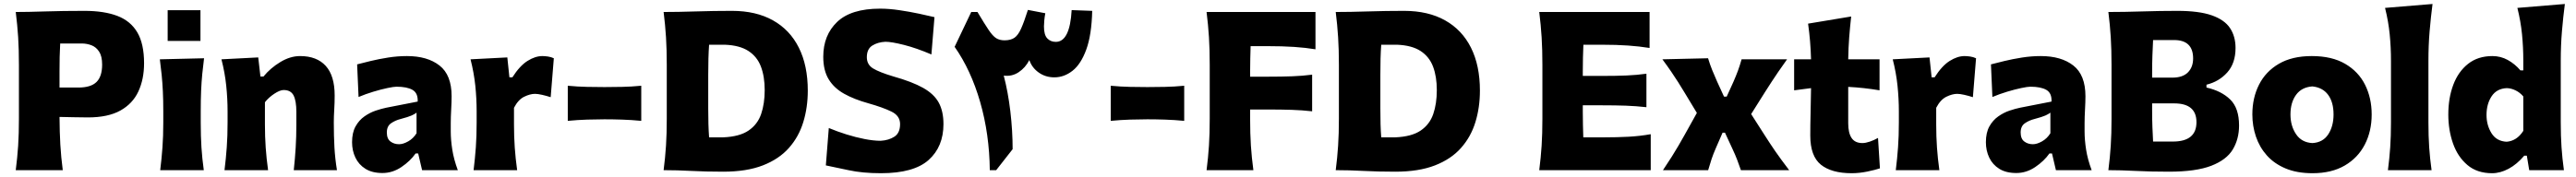

<svg xmlns="http://www.w3.org/2000/svg" viewBox="-20 -871 13164 906"><path d="M60.5 0Q68.8 -64.9 72.8 -125.7Q76.7 -186.5 76.7 -263.2V-538.6Q76.7 -617.7 72.8 -680.4Q68.8 -743.2 60.5 -809.6Q122.6 -809.6 210.7 -812.5Q298.8 -815.4 411.6 -815.4Q512.2 -815.4 579.8 -789.6Q647.5 -763.7 681.9 -705.1Q716.3 -646.5 716.3 -547.4Q716.3 -465.8 687.3 -403.1Q658.2 -340.3 595.2 -305.2Q532.2 -270 429.2 -270Q395.5 -270 355.7 -271Q315.9 -272 284.2 -272.5Q284.7 -194.8 288.3 -130.9Q292 -66.9 300.8 0ZM287.6 -648.4Q285.6 -614.7 284.9 -579.6Q284.2 -544.4 284.2 -504.9V-422.9H380.4Q444.3 -422.9 473.1 -451.2Q502 -479.5 502 -540.5Q502 -583 486.8 -606.4Q471.7 -629.9 447.8 -639.2Q423.8 -648.4 397.5 -648.4Z M836.9 -818.7H1004.5V-661.4H836.9ZM798.8 0Q806.2 -60.1 810.3 -116.9Q814.5 -173.8 814.5 -244.6V-300.8Q814.5 -358.9 812.3 -403.8Q810.1 -448.7 806.2 -488Q802.2 -527.3 796.9 -567.4L1022.9 -572.8Q1017.6 -532.2 1013.7 -492.2Q1009.8 -452.1 1007.8 -406Q1005.9 -359.9 1005.9 -300.8V-244.6Q1005.9 -173.8 1009.5 -116.9Q1013.2 -60.1 1021.5 0Z M1127.4 0Q1134.8 -60.1 1138.9 -116.9Q1143.1 -173.8 1143.1 -244.6V-300.8Q1143.1 -366.2 1136.2 -432.4Q1129.4 -498.5 1111.8 -567.4L1299.8 -577.1L1311 -479.5H1326.7Q1361.8 -522.5 1412.4 -553.2Q1462.9 -584 1513.7 -584Q1599.1 -584 1644.8 -533.7Q1690.4 -483.4 1690.4 -382.3Q1690.4 -345.2 1688.2 -310.1Q1686 -274.9 1686 -244.6Q1686 -173.8 1689.2 -116.9Q1692.4 -60.1 1702.1 0H1481.4Q1487.8 -60.1 1491.2 -115.7Q1494.6 -171.4 1494.6 -233.9V-297.9Q1494.6 -354.5 1480.5 -382.3Q1466.3 -410.2 1429.7 -410.2Q1410.6 -410.2 1381.8 -391.1Q1353 -372.1 1334 -347.7V-233.9Q1334 -171.4 1337.9 -115.7Q1341.8 -60.1 1350.1 0Z M1934.6 14.6Q1882.3 14.6 1847.9 -6.8Q1813.5 -28.3 1796.4 -64.2Q1779.3 -100.1 1779.3 -143.1Q1779.3 -191.9 1797.1 -223.9Q1814.9 -255.9 1842.8 -275.4Q1870.6 -294.9 1900.6 -304.9Q1930.7 -314.9 1954.6 -319.8L2114.7 -351.1Q2116.7 -394.5 2088.4 -410.9Q2060.1 -427.2 2006.3 -427.2Q1992.7 -427.2 1960.2 -420.4Q1927.7 -413.6 1887.9 -401.6Q1848.1 -389.6 1812.5 -374.5L1805.2 -541.5Q1833 -548.8 1874.3 -558.8Q1915.5 -568.8 1963.6 -576.4Q2011.7 -584 2059.6 -584Q2164.6 -584 2226.3 -535.6Q2288.1 -487.3 2288.1 -378.4Q2288.1 -350.6 2285.9 -310.8Q2283.7 -271 2283.7 -240.2V-198.7Q2283.7 -154.8 2291.5 -105Q2299.3 -55.2 2319.8 0H2137.2L2117.2 -85.4H2104Q2077.1 -46.9 2031.7 -16.1Q1986.3 14.6 1934.6 14.6ZM2019.5 -132.8Q2040.5 -132.8 2066.4 -147.5Q2092.3 -162.1 2108.9 -189V-294.4Q2099.6 -287.1 2083.5 -279.8Q2067.4 -272.5 2026.9 -261.7Q2000 -254.9 1978.5 -240Q1957 -225.1 1957 -192.9Q1957 -160.6 1975.6 -146.7Q1994.1 -132.8 2019.5 -132.8Z M2400.4 0Q2407.7 -60.1 2411.9 -116.9Q2416 -173.8 2416 -244.6V-300.8Q2416 -366.2 2409.2 -432.4Q2402.3 -498.5 2384.8 -567.4L2572.8 -577.1L2583.5 -475.1H2598.6Q2636.2 -534.2 2675.8 -559.1Q2715.3 -584 2752 -584Q2763.7 -584 2779.8 -581.8Q2795.9 -579.6 2810.5 -572.8L2794.4 -373.5Q2773.4 -380.4 2751 -385.5Q2728.5 -390.6 2714.4 -390.6Q2689 -390.6 2658.7 -375.7Q2628.4 -360.8 2606.9 -319.3V-233.9Q2606.9 -171.4 2610.8 -115.7Q2614.7 -60.1 2623 0Z M2881.8 -252.4V-432.1Q2933.1 -427.2 2980.5 -426.3Q3027.8 -425.3 3069.3 -425.3Q3111.3 -425.3 3158.9 -426.3Q3206.5 -427.2 3257.3 -432.1V-252.4Q3206.5 -257.3 3158.9 -258.8Q3111.3 -260.3 3069.3 -260.3Q3027.8 -260.3 2980.5 -258.8Q2933.1 -257.3 2881.8 -252.4Z M3371.6 0Q3379.9 -64.9 3383.8 -125.7Q3387.7 -186.5 3387.7 -263.2V-538.6Q3387.7 -617.7 3383.8 -680.4Q3379.9 -743.2 3371.6 -809.6Q3444.8 -809.6 3535.6 -812.5Q3626.5 -815.4 3720.7 -815.4Q3843.8 -815.4 3930.4 -766.8Q4017.1 -718.3 4062.7 -627Q4108.4 -535.6 4108.4 -407.2Q4108.4 -321.3 4085.4 -246.1Q4062.5 -170.9 4012 -113.8Q3961.4 -56.6 3878.7 -24.4Q3795.9 7.8 3676.3 7.8Q3587.4 7.8 3513.9 3.9Q3440.4 0 3371.6 0ZM3604 -168H3675.8Q3759.3 -171.4 3805.4 -202.6Q3851.6 -233.9 3869.9 -287.1Q3888.2 -340.3 3888.2 -409.7Q3888.2 -479 3868.9 -530Q3849.6 -581.1 3804.9 -610.1Q3760.3 -639.2 3684.1 -642.1H3604Q3601.6 -607.4 3600.6 -571Q3599.6 -534.7 3599.6 -488.3V-315.4Q3599.6 -271 3600.6 -236.1Q3601.6 -201.2 3604 -168Z M4482.4 15.6Q4387.7 15.6 4317.4 0.2Q4247.1 -15.1 4200.7 -24.4L4215.8 -215.8Q4258.8 -197.8 4306.4 -182.9Q4354 -168 4399.4 -159.2Q4444.8 -150.4 4481 -150.4Q4522.5 -152.8 4551.3 -171.6Q4580.1 -190.4 4580.1 -235.8Q4580.1 -278.3 4536.1 -299.8Q4492.2 -321.3 4418 -342.3Q4345.7 -362.3 4294.2 -391.1Q4242.7 -419.9 4215.1 -465.3Q4187.5 -510.7 4187.5 -580.6Q4187.5 -690.9 4258.5 -758.8Q4329.6 -826.7 4478 -826.7Q4524.4 -826.7 4577.1 -818.8Q4629.9 -811 4677.5 -800.8Q4725.1 -790.5 4755.9 -783.2L4740.2 -592.3Q4663.6 -625 4600.1 -641.1Q4536.6 -657.2 4505.4 -657.2Q4465.8 -655.3 4438 -637.7Q4410.2 -620.1 4410.2 -578.1Q4410.2 -540 4442.4 -520.5Q4474.6 -501 4544.9 -480Q4642.1 -452.6 4698 -421.1Q4753.9 -389.6 4777.8 -345.5Q4801.8 -301.3 4801.8 -235.8Q4801.8 -120.1 4726.1 -52.2Q4650.4 15.6 4482.4 15.6Z M5457 -819.3 5562 -815.4Q5559.1 -692.4 5531.7 -617.4Q5504.4 -542.5 5461.4 -508.8Q5418.5 -475.1 5368.7 -475.1Q5323.2 -475.1 5288.6 -499.8Q5253.9 -524.4 5240.7 -563.5Q5220.7 -524.4 5186.3 -501.5Q5151.9 -478.5 5109.9 -483.9Q5131.8 -400.9 5143.6 -301.5Q5155.3 -202.1 5155.3 -107.4L5071.3 0H5038.6Q5036.6 -184.6 4989.5 -348.4Q4942.4 -512.2 4858.9 -631.3L4943.8 -809.6H4975.6Q5011.7 -749 5032.7 -717.8Q5053.7 -686.5 5071.3 -675.5Q5088.9 -664.6 5113.8 -664.6Q5145.5 -664.6 5164.6 -677.7Q5183.6 -690.9 5198.7 -724.9Q5213.9 -758.8 5233.4 -820.3L5322.3 -803.2Q5318.8 -785.2 5317.1 -766.6Q5315.4 -748 5315.4 -735.8Q5315.4 -692.4 5332.3 -674.6Q5349.1 -656.7 5376 -656.7Q5447.8 -656.7 5457 -819.3Z M5656.7 -252.4V-432.1Q5708 -427.2 5755.4 -426.3Q5802.7 -425.3 5844.2 -425.3Q5886.2 -425.3 5933.8 -426.3Q5981.4 -427.2 6032.2 -432.1V-252.4Q5981.4 -257.3 5933.8 -258.8Q5886.2 -260.3 5844.2 -260.3Q5802.7 -260.3 5755.4 -258.8Q5708 -257.3 5656.7 -252.4Z M6146.5 0Q6154.8 -64.9 6158.7 -125.7Q6162.6 -186.5 6162.6 -263.2V-538.6Q6162.6 -617.7 6158.7 -680.4Q6154.8 -743.2 6146.5 -809.6H6703.1V-618.7Q6651.9 -627 6593.8 -630.9Q6535.6 -634.8 6456.5 -634.8H6371.6Q6370.6 -604 6369.9 -572.3Q6369.1 -540.5 6369.1 -504.9V-478.5H6458.5Q6531.7 -478.5 6584.2 -480.5Q6636.7 -482.4 6686 -488.8V-301.3Q6634.3 -307.1 6581.5 -308.8Q6528.8 -310.5 6458 -310.5H6369.1V-263.2Q6369.1 -186.5 6373 -125.7Q6377 -64.9 6385.7 0Z M6806.6 0Q6814.9 -64.9 6818.8 -125.7Q6822.8 -186.5 6822.8 -263.2V-538.6Q6822.8 -617.7 6818.8 -680.4Q6814.9 -743.2 6806.6 -809.6Q6879.9 -809.6 6970.7 -812.5Q7061.5 -815.4 7155.8 -815.4Q7278.8 -815.4 7365.5 -766.8Q7452.1 -718.3 7497.8 -627Q7543.5 -535.6 7543.5 -407.2Q7543.5 -321.3 7520.5 -246.1Q7497.6 -170.9 7447 -113.8Q7396.5 -56.6 7313.7 -24.4Q7231 7.8 7111.3 7.8Q7022.5 7.8 6949 3.9Q6875.5 0 6806.6 0ZM7039.1 -168H7110.8Q7194.3 -171.4 7240.5 -202.6Q7286.6 -233.9 7304.9 -287.1Q7323.2 -340.3 7323.2 -409.7Q7323.2 -479 7304 -530Q7284.7 -581.1 7240 -610.1Q7195.3 -639.2 7119.1 -642.1H7039.1Q7036.6 -607.4 7035.6 -571Q7034.7 -534.7 7034.7 -488.3V-315.4Q7034.7 -271 7035.6 -236.1Q7036.6 -201.2 7039.1 -168Z M7846.7 0Q7855 -64.9 7858.9 -125.7Q7862.8 -186.5 7862.8 -263.2V-538.6Q7862.8 -617.7 7858.9 -680.4Q7855 -743.2 7846.7 -809.6H8410.6V-625.5Q8359.4 -633.8 8301 -637.9Q8242.7 -642.1 8164.1 -642.1H8072.3Q8070.8 -609.4 8070.1 -575.9Q8069.3 -542.5 8069.3 -504.9V-482.4H8167Q8239.7 -482.4 8292.5 -484.6Q8345.2 -486.8 8394.5 -493.7V-322.3Q8342.8 -328.1 8290 -330.1Q8237.3 -332 8166.5 -332H8069.3V-296.9Q8069.3 -261.2 8070.1 -229.7Q8070.8 -198.2 8071.8 -168H8178.2Q8244.1 -168 8303 -171.1Q8361.8 -174.3 8416.5 -184.1V0Z M8479 0Q8505.9 -40 8524.4 -69.6Q8543 -99.1 8558.3 -125.5Q8573.7 -151.9 8590.3 -181.6L8652.3 -293L8589.8 -396.5Q8572.8 -425.3 8556.6 -450.4Q8540.5 -475.6 8521.5 -503.7Q8502.4 -531.7 8476.1 -567.4L8709.5 -572.8Q8719.2 -540.5 8730.7 -512.2Q8742.2 -483.9 8755.9 -453.1L8791 -376.5H8804.7L8838.9 -451.7Q8852.5 -482.9 8862.1 -508.8Q8871.6 -534.7 8880.9 -567.4H9113.3Q9086.4 -529.8 9068.1 -502.9Q9049.8 -476.1 9034.2 -452.1Q9018.6 -428.2 9000 -398.9L8929.7 -287.1L8999 -178.7Q9025.4 -137.2 9052.7 -97.4Q9080.1 -57.6 9124 0H8877.4Q8867.2 -29.3 8857.7 -54.4Q8848.1 -79.6 8834 -109.4L8795.9 -191.9H8783.7L8749.5 -113.3Q8735.8 -82 8727.5 -56.9Q8719.2 -31.7 8710 0Z M9443.4 15.6Q9340.3 15.6 9286.1 -28.1Q9231.9 -71.8 9231.9 -177.2Q9231.9 -231 9233.4 -289.6Q9234.9 -348.1 9235.8 -419.9L9149.4 -408.7V-567.4H9235.8Q9234.4 -616.7 9230.7 -660.4Q9227.1 -704.1 9220.7 -750L9440.9 -786.6Q9434.6 -729.5 9430.7 -678.7Q9426.8 -627.9 9425.8 -567.4H9585.9V-408.7Q9545.9 -415.5 9505.4 -419.9Q9464.8 -424.3 9425.8 -426.3V-239.7Q9425.8 -190.4 9443.1 -164.6Q9460.4 -138.7 9498.5 -138.7Q9514.2 -138.7 9535.9 -146Q9557.6 -153.3 9578.1 -165L9587.9 -9.3Q9564.9 -1.5 9523.7 7.1Q9482.4 15.6 9443.4 15.6Z M9668.9 0Q9676.3 -60.1 9680.4 -116.9Q9684.6 -173.8 9684.6 -244.6V-300.8Q9684.6 -366.2 9677.7 -432.4Q9670.9 -498.5 9653.3 -567.4L9841.3 -577.1L9852.1 -475.1H9867.2Q9904.8 -534.2 9944.3 -559.1Q9983.9 -584 10020.5 -584Q10032.2 -584 10048.3 -581.8Q10064.5 -579.6 10079.1 -572.8L10063 -373.5Q10042 -380.4 10019.5 -385.5Q9997.1 -390.6 9982.9 -390.6Q9957.5 -390.6 9927.2 -375.7Q9897 -360.8 9875.5 -319.3V-233.9Q9875.5 -171.4 9879.4 -115.7Q9883.3 -60.1 9891.6 0Z M10284.7 14.6Q10232.4 14.6 10198 -6.8Q10163.6 -28.3 10146.5 -64.2Q10129.4 -100.1 10129.4 -143.1Q10129.4 -191.9 10147.2 -223.9Q10165 -255.9 10192.9 -275.4Q10220.7 -294.9 10250.7 -304.9Q10280.8 -314.9 10304.7 -319.8L10464.8 -351.1Q10466.8 -394.5 10438.5 -410.9Q10410.2 -427.2 10356.4 -427.2Q10342.8 -427.2 10310.3 -420.4Q10277.8 -413.6 10238 -401.6Q10198.2 -389.6 10162.6 -374.5L10155.3 -541.5Q10183.1 -548.8 10224.4 -558.8Q10265.6 -568.8 10313.7 -576.4Q10361.8 -584 10409.7 -584Q10514.6 -584 10576.4 -535.6Q10638.2 -487.3 10638.2 -378.4Q10638.2 -350.6 10636 -310.8Q10633.8 -271 10633.8 -240.2V-198.7Q10633.8 -154.8 10641.6 -105Q10649.4 -55.2 10669.9 0H10487.3L10467.3 -85.4H10454.1Q10427.2 -46.9 10381.8 -16.1Q10336.4 14.6 10284.7 14.6ZM10369.6 -132.8Q10390.6 -132.8 10416.5 -147.5Q10442.4 -162.1 10459 -189V-294.4Q10449.7 -287.1 10433.6 -279.8Q10417.5 -272.5 10377 -261.7Q10350.1 -254.9 10328.6 -240Q10307.1 -225.1 10307.1 -192.9Q10307.1 -160.6 10325.7 -146.7Q10344.2 -132.8 10369.6 -132.8Z M11064.5 7.8Q10971.2 7.8 10895.3 3.9Q10819.3 0 10755.4 0Q10763.7 -64.9 10767.6 -125.7Q10771.5 -186.5 10771.5 -263.2V-538.6Q10771.5 -617.7 10767.6 -680.4Q10763.7 -743.2 10755.4 -809.6Q10837.4 -809.6 10927.7 -812.5Q11018.1 -815.4 11107.4 -815.4Q11218.8 -815.4 11283.9 -792.5Q11349.1 -769.5 11377.2 -727.1Q11405.3 -684.6 11405.3 -625.5Q11405.3 -547.4 11363 -500.2Q11320.8 -453.1 11256.8 -437.5V-422.9Q11333 -405.8 11378.2 -361.6Q11423.3 -317.4 11423.3 -228.5Q11423.3 -159.7 11391.4 -106.2Q11359.4 -52.7 11281.2 -22.5Q11203.1 7.8 11064.5 7.8ZM10979 -473.6H11082Q11135.3 -473.6 11161.9 -500.5Q11188.5 -527.3 11188.5 -571.8Q11188.5 -666 11091.3 -666H10983.9Q10981.9 -627.9 10980.5 -588.1Q10979 -548.3 10979 -496.1ZM10983.9 -146.5H11085Q11205.6 -146.5 11205.6 -245.6Q11205.6 -341.8 11091.8 -341.8H10979V-306.6Q10979 -256.8 10980.5 -219.7Q10981.9 -182.6 10983.9 -146.5Z M11798.8 15.6Q11719.2 15.6 11661.1 -8.8Q11603 -33.2 11565.4 -75.4Q11527.8 -117.7 11509.5 -171.9Q11491.2 -226.1 11491.2 -285.2Q11491.2 -370.1 11525.4 -437.7Q11559.6 -505.4 11627.2 -544.7Q11694.8 -584 11794.9 -584Q11897.9 -584 11965.8 -544.2Q12033.7 -504.4 12067.4 -436.8Q12101.1 -369.1 12101.1 -285.2Q12101.1 -199.2 12065.9 -131.1Q12030.8 -63 11963.4 -23.7Q11896 15.6 11798.8 15.6ZM11797.9 -138.7Q11851.6 -141.6 11878.9 -183.1Q11906.2 -224.6 11906.2 -285.2Q11906.2 -348.1 11878.4 -385.7Q11850.6 -423.3 11797.9 -428.7Q11743.2 -424.8 11714.6 -385.5Q11686 -346.2 11686 -285.2Q11686 -226.6 11714.6 -184.1Q11743.2 -141.6 11797.9 -138.7Z M12184.1 0Q12191.9 -60.1 12195.8 -116.9Q12199.7 -173.8 12199.7 -244.6V-560.5Q12199.7 -629.4 12193.1 -695.8Q12186.5 -762.2 12169.4 -830.6L12412.1 -850.6Q12403.3 -783.7 12397.2 -711.4Q12391.1 -639.2 12391.1 -560.5V-244.6Q12391.1 -173.8 12395 -116.9Q12398.9 -60.1 12407.2 0Z M12716.3 15.6Q12639.6 15.6 12590.1 -26.6Q12540.5 -68.8 12516.6 -137.2Q12492.7 -205.6 12492.7 -284.7Q12492.7 -369.1 12518.1 -436.8Q12543.5 -504.4 12593.8 -544.2Q12644 -584 12718.3 -584Q12760.3 -584 12796.6 -564Q12833 -543.9 12861.3 -510.7H12876V-560.5Q12876 -629.4 12869.4 -695.8Q12862.8 -762.2 12845.7 -830.6L13088.4 -850.6Q13079.6 -783.7 13073.5 -711.4Q13067.4 -639.2 13067.4 -560.5V-244.6Q13067.4 -173.8 13071.3 -116.9Q13075.2 -60.1 13083.5 0H12906.2L12894 -74.2H12880.9Q12843.3 -29.8 12800.8 -7.1Q12758.3 15.6 12716.3 15.6ZM12791 -145.5Q12843.3 -149.9 12876 -201.2V-377.4Q12858.9 -397.5 12836.4 -408.4Q12814 -419.4 12791.5 -419.9Q12739.7 -417.5 12713.9 -377.9Q12688 -338.4 12688 -282.7Q12688 -230 12713.6 -189Q12739.3 -147.9 12791 -145.5Z"/></svg>

Font: Pinar-DS3-FD ExtraBold
Style: Regular
Weight: 800
Designer: Amin Abedi
Version: Version 3.000